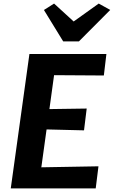

<svg xmlns="http://www.w3.org/2000/svg" viewBox="-20 -1047 633 1067"><path d="M511.9 0H39.8L143.5 -747H571.3L557.1 -627.5L280.5 -629.3L254.6 -440.8L461.8 -443.8L446.9 -322.6L238.8 -327.7L209.7 -117.2L527.2 -122.8ZM418.5 -817H331.2L224.1 -991.5L280.5 -1027.2L389.4 -927.6L528.6 -1027.2L592.6 -991.8Z"/></svg>

Font: Merriweather Sans Variable Regular
Style: Italic
Weight: 300
Italic angle: -8°
Designer: Eben Sorkin
Foundry: Eben Sorkin
Version: Version 2.001